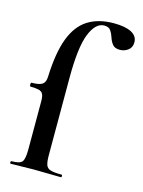

<svg xmlns="http://www.w3.org/2000/svg" viewBox="-111 -792 641 858"><g transform="rotate(15 209.0 -363.0)"><path d="M25 0Q21 0 21 -6Q21 -12 25 -12Q63 -12 73.5 -25Q84 -38 84 -81V-306Q84 -328 78.5 -338.5Q73 -349 59 -352.5Q45 -356 21 -356Q17 -356 17 -365Q17 -374 21 -374Q56 -374 70 -383.5Q84 -393 85 -418Q89 -530 114.5 -597.5Q140 -665 188.5 -695.5Q237 -726 308 -726Q361 -726 389.5 -711Q418 -696 418 -667Q418 -643 401 -630.5Q384 -618 364 -618Q340 -618 329.5 -631Q319 -644 313.5 -661.5Q308 -679 299 -692Q290 -705 269 -705Q229 -705 204 -643Q179 -581 179 -439V-81Q179 -52 184 -37Q189 -22 205.5 -17Q222 -12 256 -12Q260 -12 260 -6Q260 0 256 0Q224 0 193.5 -1Q163 -2 131 -2Q101 -2 74 -1Q47 0 25 0Z"/></g></svg>

Font: Cormorant Infant Light
Style: Bold
Weight: 700
Version: Version 4.001